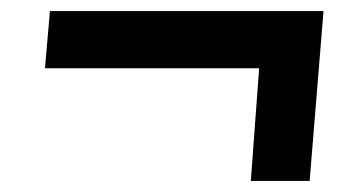

<svg xmlns="http://www.w3.org/2000/svg" viewBox="-20 -462 640 346"><path d="M563 -442 538 -136H432L447 -339H61L70 -442Z"/></svg>

Font: Muli ExtraBold
Style: Italic
Weight: 800
Italic angle: -4.541°
Designer: Vernon Adams
Foundry: Vernon Adams
Version: Version 2.000